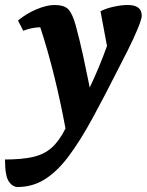

<svg xmlns="http://www.w3.org/2000/svg" viewBox="-66 -482 587 768"><path d="M5 266Q-16 266 -31 243.5Q-46 221 -46 156Q20 156 65 146Q110 136 140.5 109Q171 82 196 32Q176 -76 150.5 -179Q125 -282 95 -373Q60 -372 27 -359L6 -400Q40 -428 80.5 -445Q121 -462 152 -462Q191 -462 207.5 -444.5Q224 -427 237 -380Q253 -321 266.5 -259Q280 -197 293 -132Q331 -212 362 -298L336 -437Q357 -448 388 -455Q419 -462 445 -462Q501 -462 501 -419Q501 -411 494 -390.5Q487 -370 468 -328.5Q449 -287 412 -216Q353 -99 304 -9Q255 81 209 142.5Q163 204 113.5 235Q64 266 5 266Z"/></svg>

Font: Petrona ExtraBold
Style: Italic
Weight: 800
Italic angle: -9°
Designer: Ringo R. Seeber
Foundry: Ringo R. Seeber
Version: Version 2.001; ttfautohint (v1.8.3)